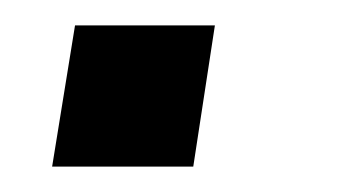

<svg xmlns="http://www.w3.org/2000/svg" viewBox="-20 -131 273 151"><path d="M21 0 39 -111H149L132 0Z"/></svg>

Font: Mulish ExtraLight Medium
Style: Italic
Weight: 500
Italic angle: -9°
Version: Version 3.603